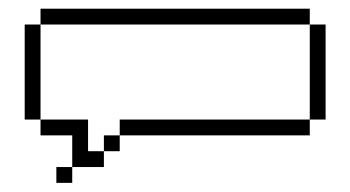

<svg xmlns="http://www.w3.org/2000/svg" viewBox="-20 -341 790 433"><path d="M107.1 35.7V71.4H142.9V35.7ZM142.9 -35.7V35.7H214.3V0H178.6V-71.4H71.4V-35.7ZM214.3 -35.7V0H250V-35.7ZM250 -71.4V-35.7H678.6V-71.4ZM71.4 -71.4V-285.7H35.7V-71.4ZM71.4 -321.4V-285.7H678.6V-321.4ZM678.6 -285.7V-71.4H714.3V-285.7Z"/></svg>

Font: Gossip Icons Low Pixel
Style: Regular
Weight: 500
Designer: Deborah Khodanovich
Version: Version 1.001;Glyphs 3.3.1 (3343)